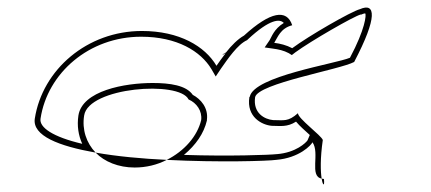

<svg xmlns="http://www.w3.org/2000/svg" viewBox="-20 -524 1126 502"><path d="M71 -214C64 -169 134 -142 230 -125C206 -150 194 -185 200 -222C211 -296 449 -314 473 -264C494 -255 509 -234 506 -210C496 -168 462 -129 416 -106C552 -99 682 -103 702 -106C763 -111 794 -145 797 -152C817 -124 788 -63 821 -57C818 -75 817 -110 824 -158C820 -170 759 -214 759 -228C733 -205 722 -210 694 -210C672 -212 641 -228 647 -270C655 -306 869 -342 906 -362C968 -480 962 -518 921 -500C898 -494 787 -430 744 -398C729 -406 713 -410 697 -412C706 -426 713 -450 744 -458C730 -501 687 -494 618 -431C602 -422 585 -405 571 -387C561 -382 562 -380 562 -380C564 -382 568 -384 570 -385C561 -373 552 -361 546 -352C516 -403 449 -443 351 -443C208 -443 91 -342 71 -214ZM86 -214C104 -333 213 -428 349 -428C443 -428 505 -390 533 -343L544 -324L558 -345C575 -369 601 -408 626 -419L628 -421C686 -475 712 -475 722 -464C696 -448 690 -427 685 -419L672 -400L693 -397C708 -395 722 -392 735 -385L743 -380L752 -387C793 -417 906 -482 923 -486H925C931 -489 935 -489 935 -489C938 -485 935 -448 895 -373C857 -357 644 -325 633 -271L632 -270C624 -218 665 -197 691 -195H692C712 -195 731 -191 754 -206C764 -194 778 -182 790 -171L784 -157C780 -151 754 -125 704 -121H703C688 -119 579 -115 461 -119C492 -145 513 -175 521 -209V-211C525 -242 505 -265 484 -276C467 -301 424 -307 379 -307C306 -307 195 -287 185 -222C181 -195 185 -170 195 -148C118 -166 82 -191 86 -214ZM230 -125C253 -101 290 -86 332 -86C362 -86 391 -93 416 -106C352 -109 286 -115 230 -125ZM821 -57C824 -38 829 -36 827 -56C825 -56 823 -57 821 -57Z"/></svg>

Font: Ampere
Style: OuLnIta
Weight: 400
Version: Version 1